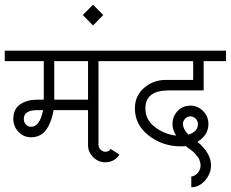

<svg xmlns="http://www.w3.org/2000/svg" viewBox="-36 -676 970 807"><path d="M192 -257H196H334V-419H192ZM145 -213H120Q64 -213 64 -176Q64 -162 73 -152.5Q82 -143 95 -143Q131 -143 145 -213ZM406 6Q377 6 355.5 -15.5Q334 -37 334 -66V-213H196H189Q186 -190 175 -162Q151 -99 95 -99Q63 -99 41.5 -122Q20 -145 20 -176Q20 -218 49 -237.5Q78 -257 120 -257H148V-419H-16V-463H506V-419H378V-66Q378 -56 387 -47Q396 -38 406 -38Q422 -38 429 -50L466 -26Q445 6 406 6Z M355 -569 312 -613 355 -656 398 -613Z M733 -156Q733 -133 756 -110Q796 -123 796 -155Q796 -168 786 -177.5Q776 -187 764 -187Q752 -187 742.5 -177.5Q733 -168 733 -156ZM776 -340V-419H474V-463H914V-419H820V-296H673Q575 -296 575 -220Q575 -173 614.5 -142.5Q654 -112 704 -106Q689 -132 689 -154Q689 -187 710.5 -209.5Q732 -232 764 -232Q795 -232 817.5 -209.5Q840 -187 840 -155Q840 -108 794 -80Q851 -32 851 19Q851 54 826 82.5Q801 111 768 111V66Q784 64 795.5 50.5Q807 37 807 19Q807 12 805 5Q803 -2 801 -7Q799 -12 793.5 -18.5Q788 -25 785.5 -28.5Q783 -32 775.5 -38.5Q768 -45 765.5 -46.5Q763 -48 754.5 -54.5Q746 -61 745 -62Q737 -61 722 -61Q648 -61 589.5 -106Q531 -151 531 -221Q531 -273 569.5 -306.5Q608 -340 660 -340Z"/></svg>

Font: Bhavuka
Style: Regular
Weight: 400
Version: 2.94.0; ttfautohint (v1.2) -l 7 -r 28 -G 50 -x 13 -D deva -f